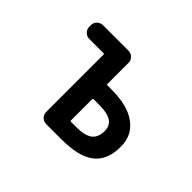

<svg xmlns="http://www.w3.org/2000/svg" viewBox="-142 -1030 1284 1284"><g transform="rotate(45 500.0 -388.0)"><path d="M397.5 -19.5Q374 -19.5 356.9 -36.1Q339.8 -52.7 339.8 -77.1V-619.1Q339.8 -626 332 -626H198.2Q174.8 -626 157.7 -643.1Q140.6 -660.2 140.6 -683.6V-698.2Q140.6 -722.7 157.7 -739.3Q174.8 -755.9 198.2 -755.9H439.5Q462.9 -755.9 480 -739.3Q497.1 -722.7 497.1 -698.2V-499Q497.1 -492.2 504.9 -492.2H542Q695.3 -492.2 775.4 -432.6Q857.4 -373 857.4 -265.6Q857.4 -201.2 837.9 -154.3Q818.4 -107.4 779.8 -77.6Q741.2 -47.9 679.7 -33.2Q618.2 -19.5 533.2 -19.5ZM552.7 -147.5Q634.8 -147.5 671.9 -175.8Q707 -204.1 707 -264.6Q707 -312.5 671.9 -336.9Q634.8 -361.3 559.6 -361.3Q558.6 -361.3 556.6 -361.3H504.9Q497.1 -361.3 497.1 -354.5V-154.3Q497.1 -147.5 504.9 -147.5Z"/></g></svg>

Font: Rounded Mgen+ 2m bold
Style: Bold
Weight: 700
Designer: [Source Han Sans]
Ryoko NISHIZUKA  (kana & ideographs); Paul D. Hunt (Latin, Greek & Cyrillic); Wenlong ZHANG  (bopomofo
Version: Version 1.059.20150602